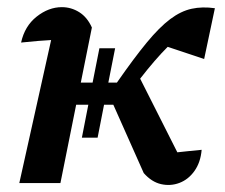

<svg xmlns="http://www.w3.org/2000/svg" viewBox="-20 -512 629 537"><path d="M34 0 123 -400Q106 -399 86.5 -397.5Q67 -396 39 -393Q49 -439 82.5 -465.5Q116 -492 153 -492Q179 -492 201.5 -478Q224 -464 237 -435L206 -281H239L258 -377H302L283 -281H307Q355 -350 390.5 -393Q426 -436 456 -458.5Q486 -481 516 -487.5Q546 -494 581 -489L551 -347L449 -381Q414 -346 372 -292L476 -86Q488 -87 504 -89Q520 -91 544 -93Q541 -58 524 -34Q507 -10 482 -0.5Q457 9 430.5 3Q404 -3 382 -28L297 -219H271L253 -127H209L227 -219H193L149 0Z"/></svg>

Font: Piazzolla SemiBold
Style: Italic
Weight: 600
Italic angle: -11.3°
Designer: Juan Pablo del Peral
Foundry: Huerta Tipografica
Version: Version 1.330